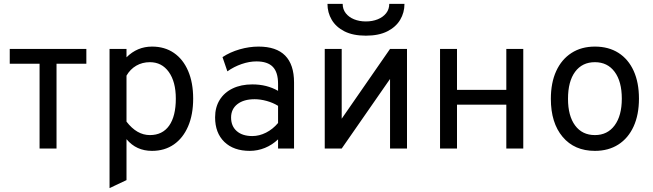

<svg xmlns="http://www.w3.org/2000/svg" viewBox="-20 -762 3351 985"><path d="M183 0V-435H30V-511H423V-435H270V0Z M542 203V-511H629V-468Q684 -523 760 -523Q825 -523 872.2 -490.5Q919.5 -458 945.2 -398Q971 -338 971 -256Q971 -174 945 -113.8Q919 -53.5 871.8 -20.8Q824.5 12 760 12Q719.5 12 687 -2.8Q654.5 -17.5 629 -48V162ZM749 -69Q813.5 -69 847.8 -117.5Q882 -166 882 -256Q882 -342.5 846 -392.8Q810 -443 749 -443Q710 -443 679 -425Q648 -407 629 -374V-138Q655.5 -103.5 685.5 -86.2Q715.5 -69 749 -69Z M1261.5 12Q1178.5 12 1131 -34Q1083.5 -80 1083.5 -160Q1083.5 -211.5 1107 -249.5Q1130.5 -287.5 1173.5 -308.2Q1216.5 -329 1274.5 -329Q1312 -329 1344.8 -320.8Q1377.5 -312.5 1406.5 -296V-332Q1406.5 -391.5 1379.5 -419.2Q1352.5 -447 1295.5 -447Q1259 -447 1219.8 -433.5Q1180.5 -420 1146.5 -396L1121.5 -469Q1160 -494.5 1209.2 -508.8Q1258.5 -523 1306.5 -523Q1397.5 -523 1443 -476.8Q1488.5 -430.5 1488.5 -339V0H1406.5V-47Q1376.5 -18.5 1339 -3.2Q1301.5 12 1261.5 12ZM1274.5 -64Q1310 -64 1344.8 -81.5Q1379.5 -99 1406.5 -131V-219Q1381 -235 1348.5 -244Q1316 -253 1286.5 -253Q1230.5 -253 1198 -227.8Q1165.5 -202.5 1165.5 -159Q1165.5 -115 1194.5 -89.5Q1223.5 -64 1274.5 -64Z M1646 0V-511H1733V-153L1981 -511H2068V0H1981V-357L1733 0ZM1857 -579Q1791 -579 1747.2 -601.2Q1703.5 -623.5 1681.8 -660.5Q1660 -697.5 1660 -742H1738Q1738 -714.5 1753.8 -694.2Q1769.5 -674 1796.5 -663Q1823.5 -652 1857 -652Q1890.5 -652 1917.8 -663Q1945 -674 1961 -694.2Q1977 -714.5 1977 -742H2055Q2055 -697.5 2033 -660.5Q2011 -623.5 1967 -601.2Q1923 -579 1857 -579Z M2237.5 0V-511H2324.5V-301H2577.5V-511H2664.5V0H2577.5V-225H2324.5V0Z M3032 12Q2927 12 2866.5 -59.8Q2806 -131.5 2806 -255Q2806 -337.5 2833.5 -397.5Q2861 -457.5 2911.8 -490.2Q2962.5 -523 3032 -523Q3102 -523 3152.8 -490.8Q3203.5 -458.5 3230.8 -398.5Q3258 -338.5 3258 -256Q3258 -173.5 3230.5 -113.2Q3203 -53 3152.2 -20.5Q3101.5 12 3032 12ZM3032 -69Q3096.5 -69 3133.2 -118.8Q3170 -168.5 3170 -256Q3170 -344 3133.2 -393.5Q3096.5 -443 3032 -443Q2967 -443 2930.5 -393.8Q2894 -344.5 2894 -255Q2894 -167.5 2930.5 -118.2Q2967 -69 3032 -69Z"/></svg>

Font: Overpass
Style: Regular
Weight: 400
Designer: Delve Withrington, Dave Bailey, Thomas Jockin
Foundry: Delve Fonts LLC
Version: Version 4.000